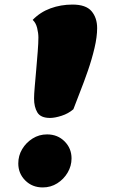

<svg xmlns="http://www.w3.org/2000/svg" viewBox="-20 -795 498 840"><path d="M199 -279Q158 -279 143.5 -303Q129 -327 129 -364Q129 -382 132 -416Q135 -450 138.5 -490.5Q142 -531 145 -569Q148 -607 148 -631Q148 -650 142.5 -672.5Q137 -695 123 -708Q156 -742 201 -758.5Q246 -775 297 -775Q356 -775 380.5 -746Q405 -717 405 -672Q405 -634 393.5 -585Q382 -536 364.5 -485.5Q347 -435 329.5 -391Q312 -347 301 -317Q279 -298 249.5 -288.5Q220 -279 199 -279ZM167 25Q121 25 90.5 -5.5Q60 -36 60 -80Q60 -114 77 -142.5Q94 -171 122.5 -189Q151 -207 186 -207Q232 -207 262.5 -176.5Q293 -146 293 -102Q293 -69 276 -40Q259 -11 230.5 7Q202 25 167 25Z"/></svg>

Font: Lemon
Style: Regular
Weight: 400
Designer: Eduardo Rodriguez Tunni
Foundry: Eduardo Rodriguez Tunni
Version: Version 1.003; ttfautohint (v1.8.4.7-5d5b);gftools[0.9.24]